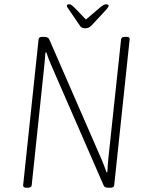

<svg xmlns="http://www.w3.org/2000/svg" viewBox="-20 -874 695 896"><path d="M103 2Q87 2 88 -10L160 -690Q161 -702 177 -702H185Q205 -702 210 -690L454 -130Q460 -116 465.5 -102Q471 -88 477 -70L481 -71Q482 -88 483 -103.5Q484 -119 486 -138L545 -690Q546 -702 562 -702H570Q587 -702 585 -690L513 -10Q512 2 496 2H488Q476 2 471 -0.5Q466 -3 463 -10L219 -570Q213 -584 207.5 -598Q202 -612 196 -630L192 -629Q191 -612 189.5 -597.5Q188 -583 186 -561L128 -10Q127 2 111 2ZM474 -854Q479 -854 483 -852.5Q487 -851 487 -848Q487 -841 473 -826L408 -756Q395 -742 379 -742Q360 -742 353 -754L303 -827Q299 -833 295.5 -838Q292 -843 292 -847Q292 -854 304 -854Q312 -854 327 -839L381 -783L447 -839Q465 -854 474 -854Z"/></svg>

Font: Asap Semi Condensed Semi Condensed Thin
Style: Italic
Weight: 100
Width: 4
Italic angle: -6°
Designer: Pablo Cosgaya
Foundry: Omnibus-Type
Version: Version 3.001; ttfautohint (v1.8.4.7-5d5b)